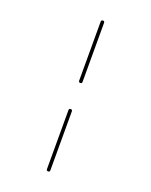

<svg xmlns="http://www.w3.org/2000/svg" viewBox="-159 -815 819 1040"><g transform="rotate(20 250.0 -295.0)"><path d="M240.2 129.9V-210Q240.2 -219.7 250 -219.7Q259.8 -219.7 259.8 -210V129.9Q259.8 139.6 250 139.6Q240.2 139.6 240.2 129.9ZM240.2 -379.9V-719.7Q240.2 -729.5 250 -730Q259.8 -730.5 259.8 -719.7V-379.9Q259.8 -370.1 250 -370.1Q240.2 -370.1 240.2 -379.9Z"/></g></svg>

Font: Rounded-X Mgen+ 1mn thin
Style: Regular
Weight: 100
Designer: [Source Han Sans]
Ryoko NISHIZUKA  (kana & ideographs); Paul D. Hunt (Latin, Greek & Cyrillic); Wenlong ZHANG  (bopomofo
Version: Version 1.059.20150602